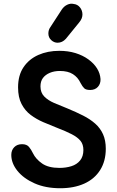

<svg xmlns="http://www.w3.org/2000/svg" viewBox="-20 -985 622 1020"><path d="M300 15Q222 15 163.5 -11Q105 -37 72.5 -77.5Q40 -118 40 -162Q40 -187 55.5 -203Q71 -219 97 -219Q122 -219 134 -204.5Q146 -190 155 -171Q170 -140 203.5 -116.5Q237 -93 296 -93Q330 -93 359 -102Q388 -111 405.5 -132.5Q423 -154 423 -188Q423 -218 407.5 -237Q392 -256 361 -272Q330 -288 283 -306Q247 -320 210 -336Q173 -352 143 -374.5Q113 -397 94.5 -432.5Q76 -468 76 -521Q76 -585 105 -628Q134 -671 183.5 -693Q233 -715 295 -715Q342 -715 381 -703Q420 -691 449.5 -669.5Q479 -648 495.5 -621.5Q512 -595 514 -565Q515 -540 500 -523.5Q485 -507 459 -507Q437 -507 427.5 -516Q418 -525 408 -544Q394 -574 367.5 -591Q341 -608 298 -608Q268 -608 244.5 -598Q221 -588 208 -570.5Q195 -553 195 -526Q195 -493 215 -472.5Q235 -452 267.5 -438Q300 -424 338 -409Q384 -390 421.5 -371Q459 -352 486 -328Q513 -304 527.5 -271.5Q542 -239 542 -195Q542 -129 512 -81.5Q482 -34 427.5 -9.5Q373 15 300 15ZM286 -758Q267 -758 252 -772Q237 -786 237 -807Q237 -826 247 -840L308 -934Q320 -952 337.5 -960Q355 -968 371 -964Q392 -962 405 -945.5Q418 -929 418 -908Q418 -898 414 -887.5Q410 -877 400 -865L330 -779Q311 -758 286 -758Z"/></svg>

Font: National Park SemiBold
Style: Regular
Weight: 600
Designer: Andrea Herstowski, Ben Hoepner
Version: Version 1.009